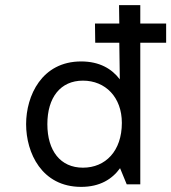

<svg xmlns="http://www.w3.org/2000/svg" viewBox="-20 -720 669 750"><path d="M297 -480C143 -480 82 -346 82 -235C82 -123 143 10 297 10C370 10 418 -20 449 -63L475 0H528V-553H629V-628H528V-700H445L446 -628H351L352 -553H446L448 -410C417 -451 369 -480 297 -480ZM304 -405C392 -405 456 -340 456 -240C456 -130 392 -65 304 -65C216 -65 165 -131 165 -235C165 -339 216 -405 304 -405Z"/></svg>

Font: Necto Mono
Style: Regular
Weight: 400
Designer: Marco Condello
Foundry: Collletttivo
Version: Version 1.300;Glyphs 3.2 (3217)